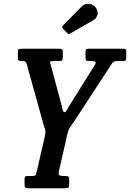

<svg xmlns="http://www.w3.org/2000/svg" viewBox="-20 -1012 698 1032"><path d="M112 -19.5V-48.5Q112 -59.5 115.2 -62.8Q118.5 -66 129.5 -66H152Q171 -66 173.2 -73.8Q175.5 -81.5 179 -96.5L219.5 -272.5Q224 -293 224 -305Q224 -317 216.5 -333.5L123 -669.5Q118.5 -678.5 115.5 -681.2Q112.5 -684 100 -684H97Q84.5 -684 80.2 -687Q76 -690 76 -703.5V-731.5Q76 -745 81 -747.5Q86 -750 99.5 -750H297Q308.5 -750 313 -747.2Q317.5 -744.5 317.5 -733V-707Q317.5 -692 314 -688Q310.5 -684 297 -684H268Q252.5 -684 250 -680Q247.5 -676 252.5 -663.5L309.5 -452.5Q313.5 -438.5 316.5 -423.8Q319.5 -409 327 -409Q332.5 -409 339 -420.8Q345.5 -432.5 354.5 -447L489 -662Q497.5 -676 492.2 -680Q487 -684 470.5 -684H460.5Q445.5 -684 442.5 -687.5Q439.5 -691 439.5 -707.5V-730Q439.5 -742 442.2 -746Q445 -750 456.5 -750H638.5Q648 -750 653.2 -748Q658.5 -746 658.5 -736V-703Q658.5 -691 655.2 -687.5Q652 -684 640.5 -684H611.5Q596.5 -684 591.2 -680.8Q586 -677.5 580 -668L375 -354Q365 -339 356.8 -328.2Q348.5 -317.5 343 -295L297 -93.5Q293.5 -78 297.5 -72Q301.5 -66 321.5 -66H329.5Q344 -66 348 -62.5Q352 -59 352 -44.5V-21Q352 -6.5 347.2 -3.2Q342.5 0 329 0H135Q121 0 116.5 -2.8Q112 -5.5 112 -19.5ZM495.5 -970Q509 -948.5 503.2 -930.2Q497.5 -912 481 -903L359.5 -833Q353 -829 349.5 -829Q346 -829 340.5 -835L318 -858.5Q310 -867 318 -874.5L419 -977Q434.5 -993.5 458.8 -991.2Q483 -989 495.5 -970Z"/></svg>

Font: Besley* Condensed Medium
Style: Italic
Weight: 500
Width: 3
Italic angle: -13°
Designer: Owen Earl
Foundry: indestructible type*
Version: Version 3.000; ttfautohint (v1.8.3)